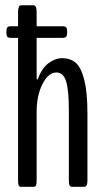

<svg xmlns="http://www.w3.org/2000/svg" viewBox="-20 -722 401 742"><path d="M61.5 0Q55.7 0 52.7 -4.9Q49.8 -9.8 49.8 -24.4V-575.7H20Q4.9 -575.7 4.9 -592.3V-603Q4.9 -620.6 20 -620.6H49.8V-675.3Q49.8 -701.7 61.5 -701.7H109.4Q121.6 -701.7 121.6 -675.3V-620.6H223.6Q239.3 -620.6 239.3 -604V-592.8Q239.3 -575.7 223.6 -575.7H121.6V-420.4Q121.6 -414.6 123.5 -414.6Q125 -414.6 126.5 -417Q141.6 -458.5 167.5 -477.8Q193.4 -497.1 220.2 -497.1Q252.4 -497.1 272.9 -479.2Q293.5 -461.4 305.7 -413.3Q317.9 -365.2 317.9 -284.2V-24.4Q317.9 0 305.7 0H257.8Q252 0 249 -4.9Q246.1 -9.8 246.1 -24.4V-295.9Q246.1 -374 235.4 -408Q224.6 -441.9 198.2 -441.9Q167 -441.9 144.3 -397.5Q121.6 -353 121.6 -290.5V-24.4Q121.6 -9.8 118.7 -4.9Q115.7 0 109.9 0Z"/></svg>

Font: BenchNine
Style: Regular
Weight: 400
Designer: Vernon Adams
Foundry: Vernon Adams
Version: Version 1 ; ttfautohint (v0.92.18-e454-dirty) -l 8 -r 50 -G 